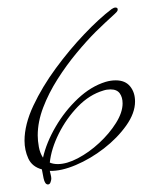

<svg xmlns="http://www.w3.org/2000/svg" viewBox="-20 -411 420 509"><path d="M107 78Q99 78 95.5 61.5Q92 45 91 38Q65 31 55 9Q45 -13 45 -38Q45 -81 68.5 -131Q92 -181 128 -230Q164 -279 203.5 -320.5Q243 -362 276 -387Q282 -391 286 -391Q292 -391 292 -386Q292 -382 289 -379Q286 -376 284 -374Q271 -362 258.5 -350.5Q246 -339 234 -327Q210 -303 183 -270.5Q156 -238 132.5 -201Q109 -164 94.5 -126Q80 -88 80 -52Q80 -38 83 -21.5Q86 -5 94 7Q103 -33 127.5 -75Q152 -117 186.5 -149.5Q221 -182 260 -194Q267 -196 273.5 -197Q280 -198 287 -198Q312 -198 325 -182Q338 -166 338 -142Q338 -111 314.5 -78Q291 -45 255.5 -17.5Q220 10 181 26.5Q142 43 112 42Q113 47 114.5 52.5Q116 58 116 63Q116 66 114 72Q112 78 107 78ZM133 24Q157 24 186.5 8.5Q216 -7 243 -32Q270 -57 287.5 -85Q305 -113 305 -137Q305 -153 297.5 -163.5Q290 -174 273 -174Q263 -174 254 -171Q217 -160 186.5 -128.5Q156 -97 136 -57Q116 -17 112 20Q121 24 133 24Z"/></svg>

Font: Sassy Frass
Style: Regular
Weight: 400
Designer: Robert E. Leuschke
Foundry: Robert E. Leuschke
Version: Version 1.010; ttfautohint (v1.8.3)